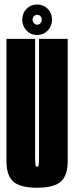

<svg xmlns="http://www.w3.org/2000/svg" viewBox="-20 -852 338 875"><path d="M149 3.5Q225.5 3.5 257 -24Q288.5 -51.5 288.5 -117.5V-675H158V-136.5Q158 -111.5 156.5 -101.8Q155 -92 149 -92Q143 -92 141.5 -101.8Q140 -111.5 140 -136.5V-675H9.5V-117.5Q9.5 -51.5 41 -24Q72.5 3.5 149 3.5ZM149 -692.5Q178 -692.5 197.5 -712.8Q217 -733 217 -762.5Q217 -792 197.5 -811.8Q178 -831.5 149 -831.5Q120.5 -831.5 101 -811.8Q81.5 -792 81.5 -762.5Q81.5 -733 101 -712.8Q120.5 -692.5 149 -692.5ZM149 -739.5Q141.5 -739.5 135 -746.2Q128.5 -753 128.5 -762.5Q128.5 -772.5 135 -778.5Q141.5 -784.5 149 -784.5Q158.5 -784.5 164.2 -778.5Q170 -772.5 170 -762.5Q170 -753 164.2 -746.2Q158.5 -739.5 149 -739.5Z"/></svg>

Font: Anybody UltraCondensed
Style: Bold
Weight: 700
Width: 1
Version: Version 1.113;gftools[0.9.25]